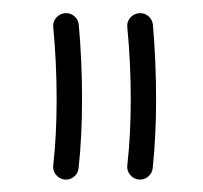

<svg xmlns="http://www.w3.org/2000/svg" viewBox="-20 -705 317 300"><path d="M196.7 -424.5Q204.8 -423.6 211.3 -428.9Q217.7 -434.1 218.6 -442.3Q223.9 -492.4 223.9 -549.8Q223.9 -579.5 222.6 -609.2Q221.3 -638.9 218.9 -666.4Q218 -674.6 211.6 -679.9Q205.2 -685.2 197 -684.4Q188.8 -683.5 183.4 -677.2Q178 -670.8 178.9 -662.7Q184.3 -606.9 184.3 -549.8Q184.3 -494.4 178.9 -446.4Q178 -438.2 183.3 -431.8Q188.5 -425.4 196.7 -424.5ZM80.9 -424.5Q89.1 -423.6 95.6 -428.9Q102 -434.1 102.8 -442.3Q108.2 -492.4 108.2 -549.8Q108.2 -579.5 106.9 -609.2Q105.6 -638.9 103.1 -666.4Q102.3 -674.6 95.9 -679.9Q89.5 -685.2 81.3 -684.4Q73.1 -683.5 67.7 -677.2Q62.3 -670.8 63.2 -662.7Q68.5 -606.9 68.5 -549.8Q68.5 -494.4 63.2 -446.4Q62.3 -438.2 67.5 -431.8Q72.8 -425.4 80.9 -424.5Z"/></svg>

Font: Mikhak VF
Style: Regular
Weight: 100
Designer: Amin Abedi
Version: Version 3.001